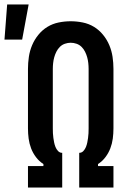

<svg xmlns="http://www.w3.org/2000/svg" viewBox="-66 -838 586 858"><path d="M-46 -661 -34 -818H62L33 -661ZM59 0V-96H128V-105Q109 -117 95 -135.5Q81 -154 73 -175Q65 -196 62 -218.5Q59 -241 59 -264V-530Q59 -557 63 -584Q67 -611 77.5 -636Q88 -661 105.5 -682.5Q123 -704 146 -718Q169 -732 196 -737.5Q223 -743 250 -743Q277 -743 304 -737.5Q331 -732 354 -718Q377 -704 394.5 -682.5Q412 -661 422.5 -636Q433 -611 437 -584Q441 -557 441 -530V-264Q441 -241 438 -218.5Q435 -196 427 -175Q419 -154 405 -135.5Q391 -117 372 -105V-96H441V0H288V-155Q299 -155 306.5 -163Q314 -171 318 -181Q322 -191 324 -201Q326 -211 327.5 -221.5Q329 -232 329.5 -242.5Q330 -253 330 -264V-530Q330 -543 328.5 -556.5Q327 -570 323.5 -582.5Q320 -595 314 -607Q308 -619 298.5 -628.5Q289 -638 276 -642.5Q263 -647 250 -647Q237 -647 224 -642.5Q211 -638 201.5 -628.5Q192 -619 186 -607Q180 -595 176.5 -582.5Q173 -570 171.5 -556.5Q170 -543 170 -530V-264Q170 -253 170.5 -242.5Q171 -232 172.5 -221.5Q174 -211 176 -201Q178 -191 182 -181Q186 -171 193.5 -163Q201 -155 212 -155V0Z"/></svg>

Font: Iosevka Algr
Style: Bold
Weight: 700
Monospace: yes
Designer: Belleve Invis
Foundry: Belleve Invis
Version: Version 26.0.2; ttfautohint (v1.8.3)